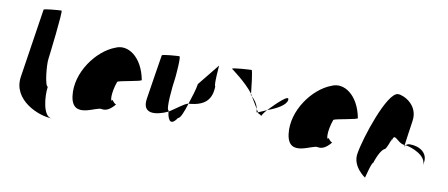

<svg xmlns="http://www.w3.org/2000/svg" viewBox="-63 -950 2762 1183"><g transform="rotate(10 1318.0 -358.5)"><path d="M64 -258C41 -108 216 -38 296 -38C240 -38 229 -167 238 -226C219 -227 207 -361 212 -394C213 -401 250 -703 240 -703C230 -703 131 -696 130 -689Z M398 -196C417 -52 558 -160 589 -148C614 -144 638 -152 671 -191C663 -193 644 -212 647 -217C632 -188 627 -257 654 -330C662 -340 809 -358 801 -368C775 -506 681 -570 606 -535C493 -493 379 -341 398 -196ZM647 -217V-218ZM672 -192 671 -191C673 -191 673 -191 672 -190Z M852 -260C836 -158 925 -171 997 -204C996 -206 998 -209 997 -211C978 -211 994 -366 1002 -416C1003 -424 1015 -552 1004 -552C994 -552 897 -546 896 -538C896 -538 864 -340 852 -260ZM997 -204C1005 -139 1030 -127 1062 -176C1076 -176 1094 -221 1110 -274C1086 -270 1039 -230 997 -204ZM1110 -274H1114C1210 -282 1252 -322 1254 -408C1243 -408 1256 -546 1255 -538L1146 -403C1141 -370 1125 -319 1110 -274Z M1337 -532C1337 -532 1431 -465 1479 -401C1476 -432 1463 -546 1457 -546C1447 -546 1335 -540 1337 -532ZM1479 -401C1480 -397 1478 -394 1478 -393C1478 -393 1482 -391 1486 -387C1483 -391 1482 -397 1479 -401ZM1486 -387C1504 -359 1519 -332 1530 -314C1523 -351 1498 -376 1486 -387ZM1530 -314C1531 -308 1531 -301 1532 -294C1534 -294 1538 -295 1541 -296C1539 -300 1535 -306 1530 -314ZM1541 -296C1542 -292 1545 -290 1544 -290C1539 -290 1564 -284 1563 -276C1563 -276 1572 -295 1594 -319C1569 -308 1553 -300 1541 -296ZM1594 -319C1650 -339 1706 -369 1711 -402C1717 -442 1643 -370 1594 -319Z M1750 -196C1769 -52 1910 -160 1941 -148C1966 -144 1990 -152 2023 -191C2015 -193 1996 -212 1999 -217C1984 -188 1979 -257 2006 -330C2014 -340 2161 -358 2153 -368C2127 -506 2033 -570 1958 -535C1845 -493 1731 -341 1750 -196ZM1999 -217V-218ZM2024 -192 2023 -191C2025 -191 2025 -191 2024 -190Z M2188 -149C2176 -68 2260 -14 2260 -14C2259 -6 2283 -112 2294 -112C2313 -171 2333 -200 2348 -208C2363 -208 2390 -314 2382 -261C2393 -331 2417 -256 2466 -254C2470 -281 2478 -346 2488 -409C2503 -510 2408 -556 2372 -556C2304 -556 2203 -250 2188 -149ZM2466 -254C2466 -246 2464 -242 2465 -241C2464 -237 2465 -246 2472 -254ZM2472 -254C2504 -250 2609 -215 2599 -149L2602 -170C2611 -228 2561 -264 2497 -264C2485 -264 2477 -259 2472 -254Z"/></g></svg>

Font: Ampere
Style: UltCndIta
Weight: 400
Version: Version 1